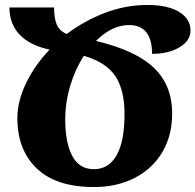

<svg xmlns="http://www.w3.org/2000/svg" viewBox="-20 -744 788 774"><path d="M593 -527Q593 -643 500 -643Q431 -643 367 -579Q527 -541 600.5 -470.5Q674 -400 674 -286Q674 -197 634 -130Q594 -63 522.5 -26.5Q451 10 359 10Q206 10 128 -65Q50 -140 50 -268Q50 -335 84.5 -407.5Q119 -480 180 -544Q100 -561 59 -604.5Q18 -648 18 -714H198Q198 -670 209 -644.5Q220 -619 249 -607Q321 -661 404 -692.5Q487 -724 574 -724Q656 -724 702 -696Q748 -668 748 -621Q748 -580 704 -553.5Q660 -527 593 -527ZM318 -519Q283 -465 263 -398Q243 -331 243 -262Q243 -170 271 -116Q299 -62 359 -62Q418 -62 450 -118Q482 -174 482 -285Q482 -381 445 -437Q408 -493 318 -519Z"/></svg>

Font: Noto Serif Armenian Black Narrow
Style: Regular
Weight: 900
Width: 4
Designer: Monotype Design team
Foundry: Monotype Imaging Inc.
Version: Version 1.000